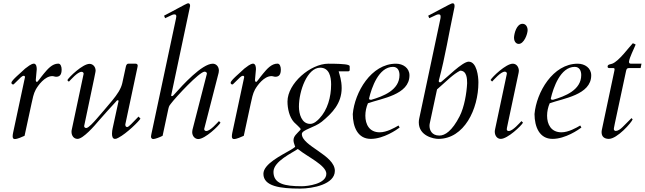

<svg xmlns="http://www.w3.org/2000/svg" viewBox="-20 -823 3882 1156"><path d="M127.9 -5.4 169.9 -199.7C176.3 -228.5 181.6 -258.8 195.3 -283.7C209.5 -309.1 249.5 -364.7 294.9 -364.7C303.2 -364.7 310.1 -360.8 318.8 -360.8C339.4 -361.3 351.1 -372.6 351.1 -404.8C351.1 -420.9 345.2 -439.9 331.1 -439.9C293.9 -439.9 267.1 -407.2 244.1 -379.9C222.7 -354.5 207.5 -329.6 202.1 -329.6C198.2 -329.6 195.3 -335.9 195.3 -339.8L201.2 -405.8C201.2 -416.5 200.2 -437.5 185.1 -439.9C167 -439.9 144.5 -419.4 130.9 -409.7C106.4 -385.3 48.8 -339.8 48.8 -324.7C48.8 -318.4 53.2 -314.5 59.6 -314.5C61.5 -314.5 62.5 -315.4 64 -316.9L105 -356.9C109.9 -361.8 117.2 -366.7 123 -366.7C127.4 -366.7 130.4 -363.8 130.4 -358.4C130.4 -357.4 130.4 -356.4 58.6 -22.5C57.1 -15.1 56.2 -7.8 56.2 -2C56.2 6.8 59.1 14.2 68.8 14.2C85.9 14.2 111.8 1.5 127.9 -5.4Z M734.4 -73.7C788.6 -330.1 803.7 -400.4 808.1 -420.4C809.1 -424.8 809.1 -426.8 809.1 -427.7C809.1 -435.1 803.7 -439.5 797.4 -439.5H752.9C742.2 -439.5 738.8 -427.7 737.3 -419.9L716.3 -322.8C708.5 -287.6 686 -254.9 656.2 -218.3C629.4 -185.5 589.4 -139.6 559.6 -105C544.9 -88.4 513.2 -52.2 499 -52.2C492.2 -52.2 486.8 -57.1 486.8 -63V-64.9C555.2 -388.2 555.7 -392.6 555.7 -397C555.7 -421.9 538.6 -438.5 519 -438.5C478 -438.5 395.5 -359.4 385.3 -340.3L394.5 -331.1C404.8 -340.8 446.3 -390.6 471.2 -390.6C478 -390.6 483.4 -385.7 483.4 -379.9V-377.9L411.6 -40C410.6 -36.1 410.6 -32.7 410.6 -28.8C410.6 -7.3 423.3 13.2 446.8 13.2C481 13.2 549.8 -66.4 574.7 -96.2C603 -129.9 644.5 -173.8 674.3 -207C679.2 -212.9 684.1 -219.7 689.5 -219.7C691.9 -219.7 693.8 -218.3 693.8 -214.4L658.2 -50.3C656.2 -41.5 654.3 -29.3 654.3 -17.6C654.3 -1.5 658.2 13.2 672.4 13.2C679.2 13.2 682.6 11.7 692.9 6.3C742.2 -19 817.4 -93.3 825.7 -108.9L814 -121.1C777.3 -83.5 755.4 -58.1 745.6 -58.1C737.8 -58.1 734.4 -64 734.4 -73.7Z M897 -41.5C895.5 -34.2 889.2 -7.8 889.2 0C889.2 6.8 893.6 14.2 902.8 14.2C913.1 14.2 942.9 3.4 959 -5.4L993.7 -168C997.6 -186.5 1003.9 -192.4 1008.8 -198.7C1039.6 -239.3 1179.7 -390.6 1211.9 -391.6C1218.8 -391.6 1225.6 -386.7 1225.6 -380.9V-378.9L1138.7 -41C1137.7 -36.6 1137.2 -32.2 1137.2 -27.8C1137.2 -2.9 1154.3 14.2 1173.8 14.2C1214.8 14.2 1297.4 -65.4 1307.6 -84.5L1298.3 -93.8C1288.1 -84 1246.6 -34.2 1221.7 -34.2C1214.8 -34.2 1209.5 -39.1 1209.5 -44.9V-46.9L1296.4 -384.8C1297.4 -389.2 1297.9 -393.6 1297.9 -397.9C1297.9 -422.9 1280.8 -439.5 1261.2 -439.5C1196.3 -439.5 1078.6 -310.1 1031.2 -256.8C1026.4 -251 1020.5 -244.1 1015.1 -244.1C1012.7 -244.1 1010.7 -245.1 1010.7 -249L1121.6 -772.5C1123 -778.3 1124.5 -785.2 1124.5 -787.1C1124.5 -797.4 1121.1 -803.2 1113.3 -803.2C1106.9 -803.2 1105 -801.8 967.8 -728.5L974.1 -713.4C1021.5 -735.8 1020 -736.3 1030.8 -736.3C1038.6 -736.3 1041.5 -731.9 1041.5 -724.1C1041.5 -720.7 1040.5 -716.3 1039.6 -711.4Z M1447.8 -5.4 1489.7 -199.7C1496.1 -228.5 1501.5 -258.8 1515.1 -283.7C1529.3 -309.1 1569.3 -364.7 1614.7 -364.7C1623 -364.7 1629.9 -360.8 1638.7 -360.8C1659.2 -361.3 1670.9 -372.6 1670.9 -404.8C1670.9 -420.9 1665 -439.9 1650.9 -439.9C1613.8 -439.9 1586.9 -407.2 1564 -379.9C1542.5 -354.5 1527.3 -329.6 1522 -329.6C1518.1 -329.6 1515.1 -335.9 1515.1 -339.8L1521 -405.8C1521 -416.5 1520 -437.5 1504.9 -439.9C1486.8 -439.9 1464.4 -419.4 1450.7 -409.7C1426.3 -385.3 1368.7 -339.8 1368.7 -324.7C1368.7 -318.4 1373 -314.5 1379.4 -314.5C1381.3 -314.5 1382.3 -315.4 1383.8 -316.9L1424.8 -356.9C1429.7 -361.8 1437 -366.7 1442.9 -366.7C1447.3 -366.7 1450.2 -363.8 1450.2 -358.4C1450.2 -357.4 1450.2 -356.4 1378.4 -22.5C1377 -15.1 1376 -7.8 1376 -2C1376 6.8 1378.9 14.2 1388.7 14.2C1405.8 14.2 1431.6 1.5 1447.8 -5.4Z M1565.9 223.6C1565.9 298.8 1667.5 312.5 1786.1 312.5C1863.3 312.5 1996.1 287.1 1996.1 205.6C1996.1 110.8 1797.4 56.6 1797.4 -16.1C1797.4 -42 1874 -54.7 1917.5 -90.3C1979.5 -141.1 2037.1 -200.2 2037.1 -292.5C2037.1 -339.8 2024.4 -372.1 2019 -393.6H2076.7C2080.1 -393.6 2085.4 -396 2085.4 -400.9V-423.3C2085.4 -428.2 2080.6 -430.2 2076.7 -431.6C2059.1 -438.5 1996.6 -439.5 1957 -439.5C1849.1 -439.5 1711.4 -320.8 1710.9 -211.9C1710.9 -168.9 1722.2 -118.2 1750 -87.4C1757.8 -79.1 1790.5 -51.3 1790.5 -44.9C1790.5 -43.9 1789.6 -42.5 1787.1 -39.6C1767.1 -17.6 1747.1 -3.9 1747.1 22C1747.1 36.1 1754.4 48.8 1757.3 61C1752 66.4 1737.3 75.2 1730 79.6C1675.3 111.8 1565.9 163.6 1565.9 223.6ZM1626.5 211.9C1626.5 147.5 1741.2 97.2 1772.5 74.2L1778.8 78.1C1830.6 120.6 1944.8 172.4 1944.8 223.1C1944.8 285.2 1831.1 298.3 1796.4 298.3C1693.4 298.3 1626.5 283.7 1626.5 211.9ZM1779.8 -181.2C1779.8 -275.4 1830.1 -415.5 1907.7 -415.5C1962.4 -415.5 1973.6 -361.3 1973.6 -314.5C1973.6 -238.3 1951.7 -160.6 1902.8 -109.4C1893.1 -99.1 1871.6 -77.1 1847.7 -77.1C1795.4 -77.1 1779.8 -138.2 1779.8 -181.2Z M2104 -136.2C2104.5 -59.6 2133.3 13.2 2212.4 13.2C2290 13.2 2369.6 -42.5 2386.2 -55.2L2379.4 -67.4C2356 -53.7 2308.6 -26.4 2266.1 -26.4C2203.6 -26.4 2179.7 -74.2 2179.7 -126.5C2179.7 -152.3 2185.5 -178.7 2195.3 -201.2C2276.4 -230.5 2445.3 -251.5 2445.3 -369.1C2445.3 -414.1 2406.2 -439.5 2364.3 -439.5C2214.4 -439.5 2115.2 -266.6 2104 -136.2ZM2202.1 -230.5C2217.3 -294.9 2259.8 -420.4 2346.2 -420.4C2374 -420.4 2385.3 -397.5 2385.3 -371.1C2385.3 -280.3 2287.1 -243.2 2215.3 -222.2C2205.1 -222.2 2202.1 -224.1 2202.1 -230.5Z M2714.8 -772.5C2716.3 -778.3 2716.8 -782.7 2716.8 -787.1C2716.8 -797.4 2713.4 -803.2 2705.6 -803.2C2699.2 -803.2 2695.3 -801.8 2558.1 -728.5L2564.5 -713.4C2611.8 -735.8 2611.3 -736.3 2622.1 -736.3C2629.9 -736.3 2632.8 -731.9 2632.8 -724.1C2632.8 -720.7 2632.8 -716.3 2631.8 -711.4L2504.4 -110.8C2502.4 -102.1 2501.5 -94.2 2501.5 -86.4C2501.5 -3.9 2591.8 13.2 2619.1 13.2C2774.4 13.2 2860.4 -165 2860.4 -326.7C2860.4 -361.3 2851.1 -451.7 2801.8 -451.7C2764.2 -451.7 2667 -353 2639.6 -332.5C2635.3 -329.1 2632.3 -327.1 2629.4 -327.1C2625.5 -327.1 2621.6 -330.1 2621.6 -335C2621.6 -336.4 2622.1 -338.4 2622.6 -339.8C2662.1 -488.8 2680.2 -610.8 2714.8 -772.5ZM2792.5 -321.8C2789.6 -261.7 2775.4 -178.2 2747.6 -123.5C2701.7 -33.7 2658.7 -6.8 2625.5 -6.8C2578.1 -6.8 2565.9 -41.5 2565.9 -65.9C2565.9 -72.3 2566.9 -76.7 2567.9 -82L2611.3 -284.7C2675.3 -341.3 2708 -375.5 2750.5 -397.5C2790.5 -397.5 2792.5 -349.6 2792.5 -321.8Z M3102.5 -384.8C3103.5 -388.7 3104 -392.6 3104 -396.5C3104 -418 3090.8 -439.5 3067.4 -439.5C3026.4 -439.5 2943.8 -360.4 2933.6 -341.3L2942.9 -332C2953.1 -341.8 2994.6 -391.6 3019.5 -391.6C3026.4 -391.6 3031.7 -386.7 3031.7 -380.9V-378.9L2961.4 -47.4C2959 -36.6 2959 -33.7 2959 -29.8C2959 -8.3 2971.7 13.2 2995.1 13.2C3036.1 13.2 3118.7 -65.4 3128.9 -84.5L3119.6 -93.8C3109.4 -84 3067.9 -34.2 3043 -34.2C3035.6 -34.2 3031.2 -38.1 3031.2 -44.9C3031.2 -51.3 3031.7 -50.3 3102.5 -384.8ZM3074.7 -594.7C3074.7 -578.6 3084 -558.6 3103 -558.6C3134.8 -558.6 3156.7 -617.7 3156.7 -641.6C3156.7 -659.7 3147 -679.7 3126 -679.7C3090.3 -679.7 3075.2 -621.1 3074.7 -594.7Z M3198.2 -136.2C3198.7 -59.6 3227.5 13.2 3306.6 13.2C3384.3 13.2 3463.9 -42.5 3480.5 -55.2L3473.6 -67.4C3450.2 -53.7 3402.8 -26.4 3360.4 -26.4C3297.9 -26.4 3273.9 -74.2 3273.9 -126.5C3273.9 -152.3 3279.8 -178.7 3289.6 -201.2C3370.6 -230.5 3539.6 -251.5 3539.6 -369.1C3539.6 -414.1 3500.5 -439.5 3458.5 -439.5C3308.6 -439.5 3209.5 -266.6 3198.2 -136.2ZM3296.4 -230.5C3311.5 -294.9 3354 -420.4 3440.4 -420.4C3468.3 -420.4 3479.5 -397.5 3479.5 -371.1C3479.5 -280.3 3381.3 -243.2 3309.6 -222.2C3299.3 -222.2 3296.4 -224.1 3296.4 -230.5Z M3604 -43C3602.5 -36.6 3602.1 -31.2 3602.1 -26.4C3602.1 2.4 3622.1 13.2 3645.5 13.2C3696.3 13.2 3783.2 -85.9 3789.1 -104.5L3782.2 -111.8L3728 -57.6C3715.3 -44.9 3700.2 -34.7 3687.5 -34.7C3682.1 -34.7 3675.8 -38.1 3675.8 -45.9C3675.8 -47.4 3675.8 -51.3 3681.6 -78.6L3749.5 -396C3752 -408.2 3756.3 -413.1 3766.1 -413.1H3836.9L3842.3 -439.5H3778.8C3769 -439.5 3767.1 -445.3 3767.1 -450.2V-452.1C3770.5 -478.5 3796.4 -527.3 3807.1 -554.7C3803.7 -557.1 3794.9 -561.5 3790 -562.5C3768.1 -540.5 3707.5 -455.1 3666 -439.5C3655.3 -435.5 3638.2 -436 3638.2 -421.9C3638.2 -414.1 3644 -413.1 3650.9 -413.1H3672.9C3677.2 -413.1 3680.2 -411.6 3680.2 -405.8C3680.2 -403.8 3679.7 -400.9 3679.2 -397.9Z"/></svg>

Font: Cardo
Style: Italic
Weight: 400
Designer: David J. Perry
Foundry: David J. Perry
Version: Version 0.99